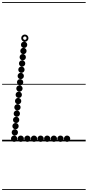

<svg xmlns="http://www.w3.org/2000/svg" viewBox="-25 -1349 838 1832"><path d="M173.1 4.5Q160.5 4.5 151.8 -4.2Q143 -12.9 143 -25.4Q143 -38 151.7 -46.8Q160.4 -55.5 172.9 -55.5Q185.5 -55.5 194.2 -46.8Q203 -38.1 203 -25.6Q203 -13 194.3 -4.2Q185.6 4.5 173.1 4.5ZM236.6 4.5Q224 4.5 215.2 -4.2Q206.5 -12.9 206.5 -25.4Q206.5 -38 215.2 -46.8Q223.9 -55.5 236.4 -55.5Q249 -55.5 257.8 -46.8Q266.5 -38.1 266.5 -25.6Q266.5 -13 257.8 -4.2Q249.1 4.5 236.6 4.5ZM299.6 4.5Q287 4.5 278.2 -4.2Q269.5 -12.9 269.5 -25.4Q269.5 -38 278.2 -46.8Q286.9 -55.5 299.4 -55.5Q312 -55.5 320.8 -46.8Q329.5 -38.1 329.5 -25.6Q329.5 -13 320.8 -4.2Q312.1 4.5 299.6 4.5ZM362.6 4.5Q350 4.5 341.2 -4.2Q332.5 -12.9 332.5 -25.4Q332.5 -38 341.2 -46.8Q349.9 -55.5 362.4 -55.5Q375 -55.5 383.8 -46.8Q392.5 -38.1 392.5 -25.6Q392.5 -13 383.8 -4.2Q375.1 4.5 362.6 4.5ZM425.6 4.5Q413 4.5 404.2 -4.2Q395.5 -12.9 395.5 -25.4Q395.5 -38 404.2 -46.8Q412.9 -55.5 425.4 -55.5Q438 -55.5 446.8 -46.8Q455.5 -38.1 455.5 -25.6Q455.5 -13 446.8 -4.2Q438.1 4.5 425.6 4.5ZM489.1 4.5Q476.5 4.5 467.8 -4.2Q459 -12.9 459 -25.4Q459 -38 467.7 -46.8Q476.4 -55.5 488.9 -55.5Q501.5 -55.5 510.2 -46.8Q519 -38.1 519 -25.6Q519 -13 510.3 -4.2Q501.6 4.5 489.1 4.5ZM552.1 4.5Q539.5 4.5 530.8 -4.2Q522 -12.9 522 -25.4Q522 -38 530.7 -46.8Q539.4 -55.5 551.9 -55.5Q564.5 -55.5 573.2 -46.8Q582 -38.1 582 -25.6Q582 -13 573.3 -4.2Q564.6 4.5 552.1 4.5ZM615.1 4.5Q602.5 4.5 593.8 -4.2Q585 -12.9 585 -25.4Q585 -38 593.7 -46.8Q602.4 -55.5 614.9 -55.5Q627.5 -55.5 636.2 -46.8Q645 -38.1 645 -25.6Q645 -13 636.3 -4.2Q627.6 4.5 615.1 4.5ZM205.1 -891.5Q192.5 -891.5 183.8 -900.2Q175 -908.9 175 -921.4Q175 -934 183.7 -942.8Q192.4 -951.5 204.9 -951.5Q217.5 -951.5 226.2 -942.8Q235 -934.1 235 -921.6Q235 -909 226.3 -900.2Q217.6 -891.5 205.1 -891.5ZM198.6 -832.5Q186 -832.5 177.2 -841.2Q168.5 -849.9 168.5 -862.4Q168.5 -875 177.2 -883.8Q185.9 -892.5 198.4 -892.5Q211 -892.5 219.8 -883.8Q228.5 -875.1 228.5 -862.6Q228.5 -850 219.8 -841.2Q211.1 -832.5 198.6 -832.5ZM192.1 -773.5Q179.5 -773.5 170.8 -782.2Q162 -790.9 162 -803.4Q162 -816 170.7 -824.8Q179.4 -833.5 191.9 -833.5Q204.5 -833.5 213.2 -824.8Q222 -816.1 222 -803.6Q222 -791 213.3 -782.2Q204.6 -773.5 192.1 -773.5ZM186.1 -713.5Q173.5 -713.5 164.8 -722.2Q156 -730.9 156 -743.4Q156 -756 164.7 -764.8Q173.4 -773.5 185.9 -773.5Q198.5 -773.5 207.2 -764.8Q216 -756.1 216 -743.6Q216 -731 207.3 -722.2Q198.6 -713.5 186.1 -713.5ZM179.6 -654Q167 -654 158.2 -662.7Q149.5 -671.4 149.5 -683.9Q149.5 -696.5 158.2 -705.2Q166.9 -714 179.4 -714Q192 -714 200.8 -705.3Q209.5 -696.6 209.5 -684.1Q209.5 -671.5 200.8 -662.8Q192.1 -654 179.6 -654ZM173.1 -594Q160.5 -594 151.8 -602.7Q143 -611.4 143 -623.9Q143 -636.5 151.7 -645.2Q160.4 -654 172.9 -654Q185.5 -654 194.2 -645.3Q203 -636.6 203 -624.1Q203 -611.5 194.3 -602.8Q185.6 -594 173.1 -594ZM167.1 -534Q154.5 -534 145.8 -542.7Q137 -551.4 137 -563.9Q137 -576.5 145.7 -585.2Q154.4 -594 166.9 -594Q179.5 -594 188.2 -585.3Q197 -576.6 197 -564.1Q197 -551.5 188.3 -542.8Q179.6 -534 167.1 -534ZM160.6 -474.5Q148 -474.5 139.2 -483.2Q130.5 -491.9 130.5 -504.4Q130.5 -517 139.2 -525.8Q147.9 -534.5 160.4 -534.5Q173 -534.5 181.8 -525.8Q190.5 -517.1 190.5 -504.6Q190.5 -492 181.8 -483.2Q173.1 -474.5 160.6 -474.5ZM154.1 -414.5Q141.5 -414.5 132.8 -423.2Q124 -431.9 124 -444.4Q124 -457 132.7 -465.8Q141.4 -474.5 153.9 -474.5Q166.5 -474.5 175.2 -465.8Q184 -457.1 184 -444.6Q184 -432 175.3 -423.2Q166.6 -414.5 154.1 -414.5ZM148.1 -354.5Q135.5 -354.5 126.8 -363.2Q118 -371.9 118 -384.4Q118 -397 126.7 -405.8Q135.4 -414.5 147.9 -414.5Q160.5 -414.5 169.2 -405.8Q178 -397.1 178 -384.6Q178 -372 169.3 -363.2Q160.6 -354.5 148.1 -354.5ZM141.6 -295Q129 -295 120.2 -303.7Q111.5 -312.4 111.5 -324.9Q111.5 -337.5 120.2 -346.2Q128.9 -355 141.4 -355Q154 -355 162.8 -346.3Q171.5 -337.6 171.5 -325.1Q171.5 -312.5 162.8 -303.8Q154.1 -295 141.6 -295ZM135.6 -235Q123 -235 114.2 -243.7Q105.5 -252.4 105.5 -264.9Q105.5 -277.5 114.2 -286.2Q122.9 -295 135.4 -295Q148 -295 156.8 -286.3Q165.5 -277.6 165.5 -265.1Q165.5 -252.5 156.8 -243.8Q148.1 -235 135.6 -235ZM129.1 -175Q116.5 -175 107.8 -183.7Q99 -192.4 99 -204.9Q99 -217.5 107.7 -226.2Q116.4 -235 128.9 -235Q141.5 -235 150.2 -226.3Q159 -217.6 159 -205.1Q159 -192.5 150.3 -183.8Q141.6 -175 129.1 -175ZM123.1 -115.5Q110.5 -115.5 101.8 -124.2Q93 -132.9 93 -145.4Q93 -158 101.7 -166.8Q110.4 -175.5 122.9 -175.5Q135.5 -175.5 144.2 -166.8Q153 -158.1 153 -145.6Q153 -133 144.3 -124.2Q135.6 -115.5 123.1 -115.5ZM116.6 -55.5Q104 -55.5 95.2 -64.2Q86.5 -72.9 86.5 -85.4Q86.5 -98 95.2 -106.8Q103.9 -115.5 116.4 -115.5Q129 -115.5 137.8 -106.8Q146.5 -98.1 146.5 -85.6Q146.5 -73 137.8 -64.2Q129.1 -55.5 116.6 -55.5ZM110.1 4.5Q97.5 4.5 88.8 -4.2Q80 -12.9 80 -25.4Q80 -38 88.7 -46.8Q97.4 -55.5 109.9 -55.5Q122.5 -55.5 131.2 -46.8Q140 -38.1 140 -25.6Q140 -13 131.3 -4.2Q122.6 4.5 110.1 4.5ZM212.2 -950.5Q198 -950.5 187.8 -960.7Q177.5 -970.8 177.5 -985.2Q177.5 -999.5 187.7 -1009.5Q197.8 -1019.5 212.2 -1019.5Q226.5 -1019.5 236.5 -1009.4Q246.5 -999.4 246.5 -985.2Q246.5 -971 236.4 -960.8Q226.4 -950.5 212.2 -950.5ZM212.2 -968.5Q219 -968.5 223.8 -973.4Q228.5 -978.3 228.5 -985Q228.5 -992 223.7 -996.8Q218.9 -1001.5 212 -1001.5Q205.5 -1001.5 200.5 -996.8Q195.5 -992 195.5 -985Q195.5 -978.3 200.5 -973.4Q205.5 -968.5 212.2 -968.5ZM-5 455H792.5V463H-5ZM-5 -16H792.5V0H-5ZM-5 -549H792.5V-541H-5ZM-5 -1329H792.5V-1321H-5Z"/></svg>

Font: Edu SA Dotted Guide
Style: Regular
Weight: 400
Designer: Tina and Corey Anderson, Eben Sorkin, Mirko Velimirovic
Foundry: Google for Education
Version: Version 2.000